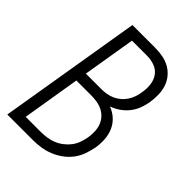

<svg xmlns="http://www.w3.org/2000/svg" viewBox="-215 -832 930 930"><g transform="rotate(45 250.0 -367.5)"><path d="M10 0 132 -735H288Q315 -735 341 -730Q367 -725 389 -712.5Q411 -700 427 -680.5Q443 -661 451 -636.5Q459 -612 459.5 -585Q460 -558 456 -531Q452 -507 443 -483Q434 -459 418 -438.5Q402 -418 380.5 -403Q359 -388 334 -379Q361 -369 382 -350Q403 -331 414.5 -305Q426 -279 428 -249Q430 -219 425 -189Q420 -163 410.5 -136Q401 -109 383.5 -86Q366 -63 342.5 -46Q319 -29 292.5 -18.5Q266 -8 239 -4Q212 0 185 0ZM139 -409H246Q263 -409 280.5 -412Q298 -415 315 -422.5Q332 -430 346.5 -442.5Q361 -455 371 -470.5Q381 -486 387 -503.5Q393 -521 395 -538Q400 -565 397 -592Q394 -619 379.5 -640Q365 -661 340 -670.5Q315 -680 288 -680H184ZM81 -55H185Q205 -55 225.5 -58Q246 -61 266 -69Q286 -77 303.5 -90.5Q321 -104 334 -121Q347 -138 354 -158Q361 -178 365 -199Q368 -219 367.5 -240Q367 -261 360.5 -279.5Q354 -298 341 -313Q328 -328 310.5 -337Q293 -346 273 -349.5Q253 -353 232 -353H130Z"/></g></svg>

Font: Iosevka Curly Light Oblique
Style: Regular
Weight: 300
Italic angle: -9°
Monospace: yes
Designer: Belleve Invis
Foundry: Belleve Invis
Version: Version 11.1.0; ttfautohint (v1.8.3)